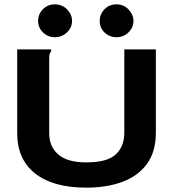

<svg xmlns="http://www.w3.org/2000/svg" viewBox="-20 -850 790 882"><path d="M376 12Q224 12 141.5 -53Q59 -118 59 -238V-623H215V-614Q209 -608 207.5 -601Q206 -594 206 -577V-237Q206 -177 247.5 -140.5Q289 -104 377 -104Q472 -104 511.5 -140.5Q551 -177 551 -240V-623H696V-241Q696 -153 655 -97Q614 -41 542 -14.5Q470 12 376 12ZM232 -679Q200 -679 177.5 -701Q155 -723 155 -754Q155 -785 177 -807.5Q199 -830 232 -830Q266 -830 288.5 -806.5Q311 -783 311 -754Q311 -723 287.5 -701Q264 -679 232 -679ZM515 -679Q483 -679 460.5 -700.5Q438 -722 438 -754Q438 -785 460 -807.5Q482 -830 515 -830Q549 -830 571 -806Q593 -782 593 -754Q593 -723 570 -701Q547 -679 515 -679Z"/></svg>

Font: Inconsolata ExtraExpanded Black
Style: Regular
Weight: 900
Width: 8
Monospace: yes
Designer: Raph Levien, Cyreal, Brenton Simpson
Foundry: Raph Levien, Cyreal, Google
Version: Version 3.001; ttfautohint (v1.8.2.53-6de2)